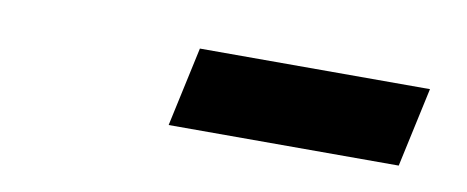

<svg xmlns="http://www.w3.org/2000/svg" viewBox="-28 -729 550 226"><g transform="rotate(10 247.5 -616.5)"><path d="M198.3 -664H473.3L452.7 -569H177.7Z"/></g></svg>

Font: Epunda Slab Light
Style: Italic
Weight: 300
Italic angle: -12°
Designer: Simon Atzbach
Foundry: typofactur
Version: Version 1.102